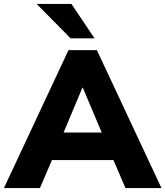

<svg xmlns="http://www.w3.org/2000/svg" viewBox="-41 -961 845 981"><path d="M-21 0 309 -705H454L784 0H600L517 -194L587 -143H175L246 -194L163 0ZM380 -513 264 -236 236 -284H527L499 -236L382 -513ZM320 -765 146 -941H324L442 -765Z"/></svg>

Font: Nunito Sans 12pt ExtraLight 12pt Black
Style: Regular
Weight: 900
Version: Version 3.101;gftools[0.9.27]